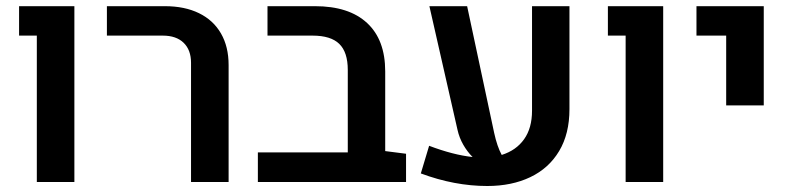

<svg xmlns="http://www.w3.org/2000/svg" viewBox="-20 -601 2618 634"><path d="M101.6 -483.4H43V-580.6H225.6V0H101.6Z M610.8 -393.6Q610.8 -436 586.4 -459.7Q562 -483.4 517.6 -483.4H333V-580.6H524.4Q589.8 -580.6 637.2 -557.4Q684.6 -534.2 709.7 -490.5Q734.9 -446.8 734.9 -386.2V0H610.8Z M1320.8 -93.3V0H831.5V-97.7H1128.4V-370.1Q1128.4 -428.7 1100.3 -456.1Q1072.3 -483.4 1012.2 -483.4H863.3V-580.6H1020Q1132.3 -580.6 1192.1 -525.1Q1252 -469.7 1252 -365.2V-102.1Z M1860.4 -580.6V-240.7Q1860.4 -159.2 1826.4 -102.3Q1792.5 -45.4 1731.2 -16.1Q1669.9 13.2 1588.9 13.2Q1481 13.2 1369.6 -28.3L1397 -119.6Q1476.6 -89.4 1540.5 -82.5Q1522.9 -100.1 1509.8 -123Q1496.6 -146 1490.7 -172.4L1397.9 -580.6H1522.5L1611.8 -162.1Q1621.6 -117.2 1636.7 -89.4Q1684.6 -104.5 1710.7 -141.4Q1736.8 -178.2 1736.8 -235.4V-580.6Z M2045.9 -483.4H1987.3V-580.6H2169.9V0H2045.9Z M2377.9 -483.4H2279.8V-580.6H2502V-252.9H2377.9Z"/></svg>

Font: Heebo Medium
Style: Regular
Weight: 500
Designer: Oded Ezer
Foundry: Meir Sadan
Version: Version 2.001; ttfautohint (v1.5.14-ce02) -l 8 -r 50 -G 200 